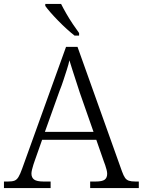

<svg xmlns="http://www.w3.org/2000/svg" viewBox="-22 -951 722 971"><path d="M-2 0V-33H19Q40 -33 51.5 -37.5Q63 -42 71.5 -56Q80 -70 90 -98L312 -714H370L595 -84Q603 -62 610.5 -51.5Q618 -41 630 -37Q642 -33 663 -33H680V0H434V-33H462Q495 -33 507.5 -42.5Q520 -52 520 -72Q520 -81 517 -92.5Q514 -104 510 -116Q506 -128 503 -135L465 -244H191L154 -139Q151 -131 147 -118.5Q143 -106 140 -93.5Q137 -81 137 -73Q137 -53 150.5 -43Q164 -33 198 -33H234V0ZM205 -284H451L382 -481Q373 -510 363 -539.5Q353 -569 344.5 -596.5Q336 -624 329 -646Q325 -626 316.5 -600Q308 -574 299 -546Q290 -518 279 -491ZM355 -771Q337 -785 315.5 -804.5Q294 -824 272.5 -846Q251 -868 233.5 -888Q216 -908 207 -921V-931H287Q298 -909 313.5 -882Q329 -855 346.5 -829Q364 -803 378 -784V-771Z"/></svg>

Font: Noto Rashi Hebrew Light
Style: Regular
Weight: 300
Version: Version 1.006